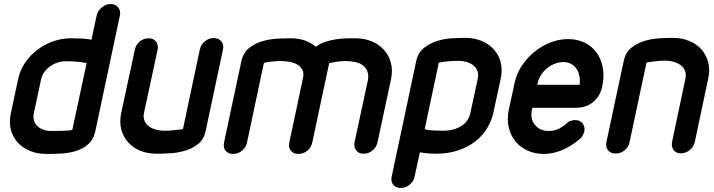

<svg xmlns="http://www.w3.org/2000/svg" viewBox="-20 -754 3542 953"><path d="M148 -193Q140 -152 166 -128Q192 -104 233 -104Q238 -104 252.5 -104Q267 -104 284 -104.5Q301 -105 316.5 -106Q332 -107 339 -110L410 -441Q386 -446 359 -448Q332 -450 306 -450Q286 -450 266 -443.5Q246 -437 229 -425Q212 -413 200 -396.5Q188 -380 184 -360ZM70 -361Q79 -406 105 -443.5Q131 -481 167 -508Q203 -535 245.5 -549.5Q288 -564 331 -564Q353 -564 380 -563Q407 -562 434 -557L460 -678Q465 -701 485.5 -717.5Q506 -734 529 -734Q554 -734 567 -717Q580 -700 575 -677L453 -102Q444 -61 417.5 -38Q391 -15 357 -4.5Q323 6 285.5 8Q248 10 218 10H209Q166 10 130 -4.5Q94 -19 69 -45.5Q44 -72 34 -109.5Q24 -147 34 -193Z M972 -509Q977 -532 996.5 -548.5Q1016 -565 1041 -565Q1066 -565 1079 -548.5Q1092 -532 1087 -509L1001 -105Q992 -62 963 -39Q934 -16 897 -5.5Q860 5 822 7Q784 9 757 9Q713 9 677 -5.5Q641 -20 616.5 -47Q592 -74 582 -111.5Q572 -149 582 -195L649 -506Q654 -532 673.5 -548Q693 -564 718 -564Q741 -564 754 -548Q767 -532 762 -506L695 -195Q690 -172 697 -155Q704 -138 719 -127Q734 -116 754.5 -110.5Q775 -105 797 -105Q819 -105 845 -108Q871 -111 888 -113Z M1206 -47Q1201 -22 1181.5 -6Q1162 10 1137 10Q1112 10 1099.5 -6Q1087 -22 1092 -47L1178 -450Q1187 -492 1215.5 -515Q1244 -538 1281 -549Q1318 -560 1356 -562Q1394 -564 1422 -564Q1498 -564 1548 -522Q1569 -538 1595 -546.5Q1621 -555 1648 -559Q1675 -563 1700 -563.5Q1725 -564 1745 -564Q1788 -564 1824.5 -549Q1861 -534 1885.5 -507Q1910 -480 1920 -443Q1930 -406 1921 -361L1854 -49Q1849 -24 1829.5 -7.5Q1810 9 1784 9Q1761 9 1748 -7.5Q1735 -24 1740 -49L1807 -360Q1810 -386 1802 -403.5Q1794 -421 1778.5 -431.5Q1763 -442 1741 -446.5Q1719 -451 1695 -451Q1675 -451 1654.5 -448Q1634 -445 1614 -441L1530 -47Q1525 -22 1505.5 -6Q1486 10 1461 10Q1436 10 1423.5 -6Q1411 -22 1416 -47L1484 -367Q1489 -391 1481 -407Q1473 -423 1456.5 -433Q1440 -443 1417.5 -447Q1395 -451 1371 -451Q1350 -451 1329.5 -448.5Q1309 -446 1290 -442Z M2351 -362Q2356 -385 2349.5 -402Q2343 -419 2329 -430Q2315 -441 2296 -446.5Q2277 -452 2256 -452Q2234 -452 2207.5 -450Q2181 -448 2158 -443L2088 -113Q2103 -108 2130.5 -106.5Q2158 -105 2179 -105Q2230 -105 2268 -127.5Q2306 -150 2315 -195ZM2429 -195Q2420 -154 2397.5 -117Q2375 -80 2339 -52Q2303 -24 2254 -7.5Q2205 9 2144 9Q2126 9 2106 7.5Q2086 6 2064 2L2038 122Q2033 147 2013 163Q1993 179 1970 179Q1945 179 1932 163.5Q1919 148 1924 123L2046 -451Q2055 -493 2084 -516Q2113 -539 2149.5 -550.5Q2186 -562 2224 -564Q2262 -566 2290 -566Q2333 -566 2369 -551.5Q2405 -537 2430 -510Q2455 -483 2465 -445.5Q2475 -408 2465 -362Z M2647 -333H2857Q2860 -356 2856 -376.5Q2852 -397 2841.5 -412.5Q2831 -428 2814.5 -437Q2798 -446 2776 -446Q2754 -446 2733 -437.5Q2712 -429 2695 -415Q2678 -401 2665.5 -382Q2653 -363 2649 -341ZM2788 -138Q2799 -149 2811 -153.5Q2823 -158 2835 -158Q2860 -158 2872.5 -140.5Q2885 -123 2880 -101Q2878 -93 2873 -83Q2868 -73 2859 -65Q2770 10 2679 10Q2634 10 2597.5 -7Q2561 -24 2537.5 -53.5Q2514 -83 2505 -122.5Q2496 -162 2505 -208L2534 -341Q2543 -386 2569 -426Q2595 -466 2631.5 -496Q2668 -526 2711.5 -543Q2755 -560 2800 -560Q2846 -560 2882.5 -542Q2919 -524 2941.5 -492.5Q2964 -461 2972 -418Q2980 -375 2969 -324Q2958 -275 2923.5 -247Q2889 -219 2838 -219H2623L2620 -208Q2611 -165 2635 -134.5Q2659 -104 2703 -104Q2733 -104 2755 -115.5Q2777 -127 2788 -138Z M3105 -49Q3100 -24 3080.5 -8Q3061 8 3036 8Q3011 8 2998 -8Q2985 -24 2990 -49L3076 -452Q3085 -494 3114 -517Q3143 -540 3179.5 -551Q3216 -562 3254.5 -564Q3293 -566 3320 -566Q3363 -566 3399.5 -551.5Q3436 -537 3460.5 -510Q3485 -483 3495 -445.5Q3505 -408 3495 -363L3429 -51Q3424 -26 3404 -9.5Q3384 7 3359 7Q3336 7 3323.5 -9.5Q3311 -26 3316 -51L3382 -363Q3387 -386 3380 -403Q3373 -420 3358 -431Q3343 -442 3322.5 -447.5Q3302 -453 3280 -453Q3259 -453 3232.5 -450Q3206 -447 3189 -444Z"/></svg>

Font: VDS
Style: Bold Italic
Weight: 700
Designer: artmaker
Foundry: artmaker
Version: Version 1.000 2009 initial release